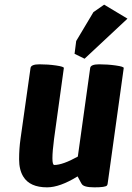

<svg xmlns="http://www.w3.org/2000/svg" viewBox="-20 -788 567 824"><path d="M182 16Q108 16 80 -30Q62 -59 62 -104.5Q62 -150 68 -192L111 -496Q113 -512 149.5 -512Q186 -512 220.5 -507Q255 -502 254 -496L212 -192Q205 -138 205 -109Q205 -80 213 -80Q249 -80 314 -116L367 -496Q369 -512 405.5 -512Q442 -512 477 -507Q512 -502 511 -496L442 0Q441 6 439 8Q433 16 385 16Q337 16 330 0L329 -1L313 -31Q237 16 182 16ZM343 -536 300 -557 307 -612 381 -736 427 -768 527 -708Z"/></svg>

Font: Chau Philomene One
Style: Italic
Weight: 400
Designer: Vicente Lamonaca
Foundry: TipoType
Version: Version 1.001